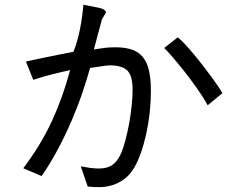

<svg xmlns="http://www.w3.org/2000/svg" viewBox="-20 -724 1040 808"><path d="M671 -522 728 -567Q741 -557 759 -537.5Q777 -518 797 -494Q817 -470 837 -444Q857 -418 873.5 -395.5Q890 -373 901.5 -355.5Q913 -338 916 -332L854 -281Q836 -314 808.5 -353Q781 -392 753.5 -426.5Q726 -461 703 -487.5Q680 -514 671 -522ZM409 -643Q404 -623 400 -609Q396 -595 392.5 -581.5Q389 -568 385 -553Q381 -538 375 -516Q406 -521 424.5 -523Q443 -525 466 -525Q507 -525 535.5 -515Q564 -505 581.5 -483.5Q599 -462 607 -427Q615 -392 615 -341Q615 -296 610 -250Q605 -204 595.5 -161Q586 -118 573 -81Q560 -44 544 -17Q526 13 502.5 30Q479 47 453.5 55Q428 63 401.5 63.5Q375 64 349 61L320 -24Q360 -16 387.5 -15Q415 -14 434 -20.5Q453 -27 466.5 -42Q480 -57 491 -82Q500 -104 508.5 -136.5Q517 -169 523.5 -205Q530 -241 534 -278Q538 -315 538 -347Q538 -404 516.5 -426.5Q495 -449 441 -449Q435 -449 424 -447.5Q413 -446 400 -444Q387 -442 376 -440.5Q365 -439 359 -438Q347 -394 328 -337.5Q309 -281 283 -220Q257 -159 224.5 -97.5Q192 -36 155 17L78 -16Q154 -117 200 -218Q246 -319 275 -429Q265 -427 246 -422.5Q227 -418 204.5 -412.5Q182 -407 159.5 -400.5Q137 -394 120 -388L89 -465Q102 -468 123.5 -472.5Q145 -477 171 -482.5Q197 -488 227.5 -494Q258 -500 289 -506Q305 -545 315.5 -596Q326 -647 331 -704Q373 -696 395 -691.5Q417 -687 422 -679Q427 -674 425.5 -670.5Q424 -667 417 -656Q412 -649 411 -646.5Q410 -644 409 -643Z"/></svg>

Font: D2Coding ligature
Style: Regular
Weight: 400
Monospace: yes
Designer: Yong-Rak Park; Jeong-Hwan Yoon; Sang-Min Lee;
Foundry: NHN Corporation
Version: Version 1.3.2; Build 20180524